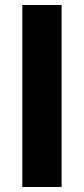

<svg xmlns="http://www.w3.org/2000/svg" viewBox="-20 -744 334 764"><path d="M68.8 0V-724.1H225.1V0Z"/></svg>

Font: Archivo Expanded
Style: Bold
Weight: 700
Width: 7
Designer: Hector Gatti
Foundry: Omnibus-Type
Version: Version 2.001